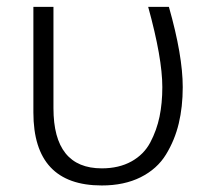

<svg xmlns="http://www.w3.org/2000/svg" viewBox="-20 -533 608 570"><path d="M79.1 -199.2V-512.7H138.7V-211.9Q138.7 -33.2 282.2 -33.2Q333 -33.2 370.1 -53.7Q407.2 -74.2 426.3 -110.4Q445.3 -146.5 453.6 -186.5Q461.9 -226.6 461.9 -274.4Q461.9 -360.4 419.9 -512.7H481.4Q522.5 -368.2 522.5 -274.4Q522.5 -215.8 510.7 -166.5Q499 -117.2 472.7 -74.2Q446.3 -31.2 397.5 -6.8Q348.6 17.6 282.2 17.6Q79.1 17.6 79.1 -199.2Z"/></svg>

Font: Gothic A1 Light
Style: Regular
Weight: 300
Version: Version 2.50